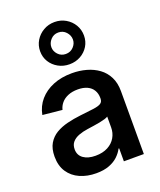

<svg xmlns="http://www.w3.org/2000/svg" viewBox="-152 -922 856 1027"><g transform="rotate(-20 276.0 -408.5)"><path d="M217.8 9.8Q166.5 9.8 125.5 -8.3Q84.5 -26.4 60.8 -62Q37.1 -97.7 37.1 -149.9Q37.1 -194.8 54.2 -223.9Q71.3 -252.9 100.3 -270.3Q129.4 -287.6 166.3 -296.6Q203.1 -305.7 242.2 -310.1Q291 -315.4 319.8 -319.3Q348.6 -323.2 361.6 -331.5Q374.5 -339.8 374.5 -358.4V-361.8Q374.5 -387.2 363 -406.2Q351.6 -425.3 329.6 -435.5Q307.6 -445.8 275.9 -445.8Q244.1 -445.8 220.2 -435.8Q196.3 -425.8 181.9 -408.7Q167.5 -391.6 162.6 -370.6L51.8 -381.8Q61 -429.7 91.3 -464.6Q121.6 -499.5 168.7 -518.8Q215.8 -538.1 276.4 -538.1Q319.3 -538.1 357.9 -527.3Q396.5 -516.6 426.5 -494.6Q456.5 -472.7 473.6 -438.7Q490.7 -404.8 490.7 -358.9V0H377V-73.7H373.5Q362.3 -51.8 342.3 -32.7Q322.3 -13.7 291.7 -2Q261.2 9.8 217.8 9.8ZM245.6 -79.6Q287.1 -79.6 316.2 -95.2Q345.2 -110.8 360.1 -136.7Q375 -162.6 375 -193.4V-255.4Q369.1 -251 356.2 -247.1Q343.3 -243.2 325.7 -239.7Q308.1 -236.3 289.6 -233.6Q271 -231 254.4 -228.5Q226.1 -224.6 202.6 -215.8Q179.2 -207 165.3 -191.2Q151.4 -175.3 151.4 -149.9Q151.4 -116.2 177.2 -97.9Q203.1 -79.6 245.6 -79.6ZM282.2 -586.9Q247.6 -586.9 219 -602.8Q190.4 -618.7 173.8 -645.5Q157.2 -672.4 157.2 -705.6Q157.2 -738.8 173.8 -766.4Q190.4 -793.9 219 -810.5Q247.6 -827.1 282.2 -827.1Q317.4 -827.1 345.7 -810.5Q374 -793.9 390.4 -766.4Q406.7 -738.8 406.7 -705.6Q406.7 -672.4 390.4 -645.5Q374 -618.7 345.7 -602.8Q317.4 -586.9 282.2 -586.9ZM282.2 -645.5Q309.1 -645.5 326.4 -664.1Q343.8 -682.6 343.8 -705.6Q343.8 -729.5 326.4 -748.5Q309.1 -767.6 282.2 -767.6Q255.9 -767.6 238.5 -748.5Q221.2 -729.5 221.2 -705.6Q221.2 -682.6 238.5 -664.1Q255.9 -645.5 282.2 -645.5Z"/></g></svg>

Font: Inter Cardless Tabular Medium
Style: Regular
Weight: 500
Designer: Rasmus Andersson
Foundry: rsms
Version: Version 4.000;git-4fc901f